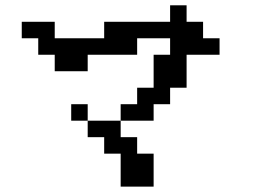

<svg xmlns="http://www.w3.org/2000/svg" viewBox="-20 -692 1040 728"><path d="M62.5 -546.9V-609.4H187.5V-546.9H375V-609.4H625V-671.9H687.5V-609.4H750V-546.9H812.5V-484.4H687.5V-359.4H625V-296.9H562.5V-234.4H437.5V-296.9H500V-359.4H562.5V-484.4H625V-546.9H500V-484.4H312.5V-421.9H187.5V-484.4H125V-546.9ZM312.5 -234.4H437.5V-171.9H500V-109.4H562.5V15.6H437.5V-109.4H375V-171.9H312.5ZM312.5 -234.4H250V-296.9H312.5Z"/></svg>

Font: KH Dot Dougenzaka 16
Style: Regular
Weight: 400
Designer: Original version for X68000 by Keitarou Hiraki (http://hp.vector.co.jp/authors/VA000874/) / TrueType conversion by Homem
Version: Version 1.00.20150527